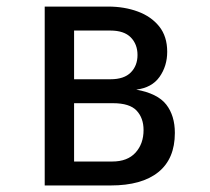

<svg xmlns="http://www.w3.org/2000/svg" viewBox="-20 -567 642 587"><path d="M116.7 -546.9H310.5Q360.4 -546.9 401.4 -531.7Q442.4 -516.6 466.8 -486.1Q491.2 -455.6 491.2 -408.7Q491.2 -365.2 467.8 -332Q444.3 -298.8 396.5 -293Q461.9 -281.2 488.3 -247.3Q514.6 -213.4 514.6 -160.6Q514.6 -81.5 464.1 -40.8Q413.6 0 318.4 0H116.7ZM317.9 -324.7Q359.4 -324.7 379.9 -345.5Q400.4 -366.2 400.4 -398.9Q400.4 -431.6 379.9 -452.6Q359.4 -473.6 317.4 -473.6H206.5V-324.7ZM323.2 -73.2Q369.6 -73.2 394.3 -100.3Q418.9 -127.4 418.9 -169.4Q418.9 -206.1 397.7 -228.8Q376.5 -251.5 325.2 -251.5H206.5V-73.2Z"/></svg>

Font: Vazir Code Hack
Style: Code-Hack
Weight: 400
Foundry: DejaVu fonts team - Redesigned by Saber Rastikerdar
Version: Version 1.1.2